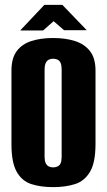

<svg xmlns="http://www.w3.org/2000/svg" viewBox="-20 -756 439 788"><path d="M198 12Q147 12 108.5 -0.5Q70 -13 48.5 -51Q27 -89 27 -165V-466Q27 -517 48.5 -546Q70 -575 108.5 -587.5Q147 -600 198 -600Q249 -600 288 -587.5Q327 -575 349.5 -546Q372 -517 372 -466V-166Q372 -89 349.5 -51Q327 -13 288 -0.5Q249 12 198 12ZM198 -69Q208 -69 216.5 -73Q225 -77 229 -86.5Q233 -96 233 -112V-472Q233 -487 229 -497Q225 -507 216.5 -511Q208 -515 198 -515Q188 -515 180 -511Q172 -507 167.5 -497Q163 -487 163 -472V-112Q163 -96 167.5 -86.5Q172 -77 180 -73Q188 -69 198 -69ZM63 -631 162 -736H236L336 -632H243L200 -669L157 -631Z"/></svg>

Font: Alumni Sans ExtraBold
Style: Regular
Weight: 800
Designer: Robert E. Leuschke
Foundry: Robert E. Leuschke
Version: Version 1.018